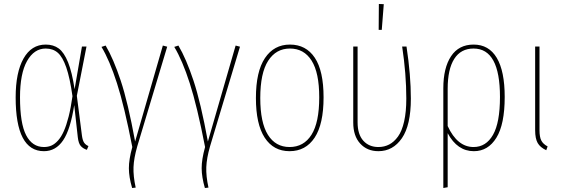

<svg xmlns="http://www.w3.org/2000/svg" viewBox="-20 -754 2843 970"><path d="M210.9 -528.8Q250 -528.8 276.9 -509Q303.7 -489.3 324 -439Q344.2 -388.7 356.9 -303.2L394 -519H417L368.2 -270L394 -68.8Q397.5 -43.5 405.5 -32.5Q413.6 -21.5 426.8 -16.1L418.9 2.9Q399.4 -3.4 387.9 -16.6Q376.5 -29.8 373 -61L355 -223.1Q335.9 -99.6 298.8 -44.9Q261.7 9.8 202.1 9.8Q59.1 9.8 59.1 -262.2Q59.1 -388.2 98.9 -458.5Q138.7 -528.8 210.9 -528.8ZM210.9 -508.8Q152.3 -508.8 116.7 -445.8Q81.1 -382.8 81.1 -262.2Q81.1 -130.4 112.1 -70.8Q143.1 -11.2 202.1 -11.2Q223.1 -11.2 240.2 -18.8Q257.3 -26.4 273.4 -44.4Q289.6 -62.5 302.5 -91.6Q315.4 -120.6 326.7 -164.8Q337.9 -209 346.2 -268.1Q333 -360.8 314.7 -413.6Q296.4 -466.3 272 -487.5Q247.6 -508.8 210.9 -508.8Z M513.7 -523.9Q553.2 -457 589.8 -346.9Q626.5 -236.8 662.6 -39.1L802.7 -523.9L824.7 -518.1L673.3 -14.2Q656.2 45.4 654.5 90.6Q652.8 135.7 665.5 193.8L647.5 195.8Q631.3 140.6 631.1 96.2Q630.9 51.8 648.4 -11.2Q608.4 -217.3 571 -333.3Q533.7 -449.2 492.7 -517.1Z M881.3 -523.9Q920.9 -457 957.5 -346.9Q994.1 -236.8 1030.3 -39.1L1170.4 -523.9L1192.4 -518.1L1041 -14.2Q1023.9 45.4 1022.2 90.6Q1020.5 135.7 1033.2 193.8L1015.1 195.8Q999 140.6 998.8 96.2Q998.5 51.8 1016.1 -11.2Q976.1 -217.3 938.7 -333.3Q901.4 -449.2 860.4 -517.1Z M1444.8 -528.8Q1525.9 -528.8 1570.3 -462.4Q1614.7 -396 1614.7 -262.2Q1614.7 -127 1569.6 -58.6Q1524.4 9.8 1442.9 9.8Q1361.8 9.8 1317.4 -58.3Q1272.9 -126.5 1272.9 -258.8Q1272.9 -392.6 1318.6 -460.7Q1364.3 -528.8 1444.8 -528.8ZM1444.8 -508.8Q1374.5 -508.8 1334.7 -446.8Q1294.9 -384.8 1294.9 -258.8Q1294.9 -134.8 1333.5 -73Q1372.1 -11.2 1442.9 -11.2Q1514.6 -11.2 1553.7 -73.2Q1592.8 -135.3 1592.8 -262.2Q1592.8 -386.7 1554.2 -447.8Q1515.6 -508.8 1444.8 -508.8Z M1894 -733.9 1918.9 -732.9 1908.7 -603H1893.1ZM2033.7 -519Q2055.7 -374 2055.7 -255.9Q2055.7 -121.6 2010.5 -55.9Q1965.3 9.8 1891.6 9.8Q1835 9.8 1799.8 -28.6Q1764.6 -66.9 1764.6 -134.8V-519H1786.6V-136.2Q1786.6 -75.2 1815.4 -43.2Q1844.2 -11.2 1891.6 -11.2Q1921.4 -11.2 1946 -23.9Q1970.7 -36.6 1990.7 -64.2Q2010.7 -91.8 2021.7 -140.4Q2032.7 -189 2032.7 -255.9Q2032.7 -380.4 2011.7 -519Z M2372.6 -528.8Q2449.7 -528.8 2489.7 -461.7Q2529.8 -394.5 2529.8 -264.2Q2529.8 -126 2487.8 -58.1Q2445.8 9.8 2374 9.8Q2290.5 9.8 2241.7 -81.1V191.9L2219.7 195.8V-308.1Q2219.7 -411.1 2258.8 -470Q2297.9 -528.8 2372.6 -528.8ZM2372.6 -11.2Q2435.5 -11.2 2470.7 -72.8Q2505.9 -134.3 2505.9 -264.2Q2505.9 -508.8 2372.6 -508.8Q2308.1 -508.8 2274.9 -456.5Q2241.7 -404.3 2241.7 -305.2V-117.2Q2290.5 -11.2 2372.6 -11.2Z M2705.6 -519V-96.2Q2705.6 -62 2714.6 -44.2Q2723.6 -26.4 2746.6 -14.2L2739.7 4.9Q2709 -9.3 2696.3 -31.7Q2683.6 -54.2 2683.6 -96.2V-519Z"/></svg>

Font: Fira Sans Compressed Thin
Style: Regular
Weight: 100
Width: 1
Designer: Carrois Corporate & Edenspiekermann AG
Foundry: Carrois Corporate GbR & Edenspiekermann AG
Version: Version 4.203;PS 004.203;hotconv 1.0.88;makeotf.lib2.5.64775